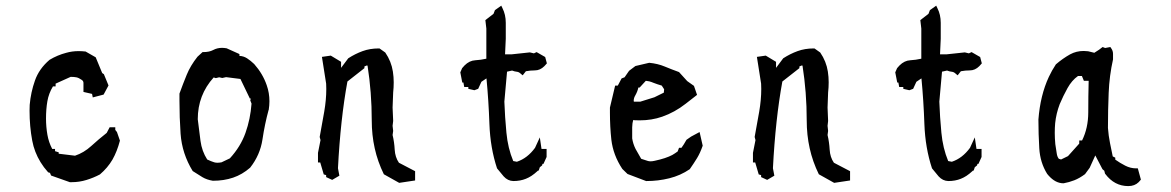

<svg xmlns="http://www.w3.org/2000/svg" viewBox="-20 -626 4063 666"><path d="M82.5 -242.2Q82.5 -252 83 -261.7V-262.2Q86.9 -306.2 101.1 -346.2Q115.2 -387.2 151.9 -418.5Q179.7 -435.1 210 -442.9Q230.5 -448.7 252.9 -448.7Q263.7 -448.7 276.9 -447.3L312 -427.2L334.5 -372.6L340.3 -368.7L356.4 -329.6L339.4 -297.9L301.8 -288.1L299.3 -300.3L269.5 -307.1V-338.4Q269.5 -345.2 263.2 -349.1Q253.4 -356 245.4 -357.7Q237.3 -359.4 225.1 -359.4L172.9 -335.9V-326.2H163.6Q148.9 -301.8 144.3 -274.7Q139.6 -247.6 139.6 -214.8Q139.6 -186 144.5 -158.2Q148.9 -132.8 161.1 -109.4H170.9V-101.6L183.6 -97.7V-92.8L240.2 -85.9Q271 -96.2 296.6 -119.6Q322.3 -143.1 350.1 -165L360.4 -184.6H379.9V-175.3L385.7 -168L396 -138.2Q386.2 -100.6 370.1 -72.3Q353.5 -43.9 326.7 -21Q304.7 -9.3 279.8 -1.7Q254.9 5.9 229.5 5.9H223.6H222.2L157.2 -17.1L153.3 -26.4L147 -28.3Q131.3 -45.9 120.6 -63.5Q99.1 -98.6 91.8 -138.2Q82.5 -187.5 82.5 -242.2Z M602.5 -276.4Q602.5 -288.1 602.5 -301.3Q614.7 -335 627.7 -366.7Q640.6 -398.4 665 -429.2L682.6 -445.3H685.5Q706.1 -445.3 719.7 -452.6Q733.4 -460 750 -460Q757.3 -460 766.1 -458.5L810.5 -438.5V-433.6V-432.1Q824.7 -431.6 837.2 -423.6Q849.6 -415.5 861.8 -403.8Q891.6 -370.1 905.3 -330.1Q914.6 -303.7 914.6 -274.9Q914.6 -260.3 912.1 -244.6L911.6 -244.1Q898.4 -195.8 890.4 -142.1Q882.3 -88.4 847.7 -44.4Q820.3 -20.5 788.6 -9.8Q756.8 1 718.8 1H718.3Q697.3 -2.4 682.1 -11.5Q667 -20.5 648.4 -32.7Q611.3 -93.3 606.4 -162.1Q602.5 -218.3 602.5 -276.4ZM721.2 -357.4Q666 -296.4 666 -212.4Q670.9 -172.9 675.5 -137.2Q680.2 -101.6 698.7 -72.8Q711.9 -66.4 723.1 -63Q728 -61.5 734.4 -61.5Q740.7 -61.5 748.5 -63L777.3 -76.7Q814.5 -117.2 831.5 -165Q848.6 -212.9 852.5 -266.6L848.1 -277.8L850.1 -284.2H846.7L814 -352.1L764.2 -358.4L751 -355.5L740.2 -357.9L728.5 -355Z M1269.5 -208.5Q1269.5 -305.7 1254.9 -398.4L1252.4 -398.9L1244.1 -395.5V-393.6V-389.6L1185.1 -343.3Q1161.1 -212.9 1152.3 -42.5L1157.2 -16.6L1132.3 -2L1111.3 -11.7V-18.6L1103 -21L1090.8 -62.5H1083V-95.7L1091.8 -140.1L1088.9 -150.9Q1097.7 -197.8 1104.7 -238.8Q1111.8 -279.8 1111.8 -317.4Q1111.8 -326.7 1111.3 -335.9L1096.7 -428.7L1127.4 -433.1L1163.1 -411.6V-407.2V-390.6L1188 -423.8Q1212.4 -439.5 1237.8 -448.7Q1263.2 -458 1293.9 -458H1296.4L1316.4 -443.8Q1337.4 -413.1 1342.8 -377.9Q1345.7 -358.9 1345.7 -340.6Q1345.7 -322.3 1343.8 -305.2L1341.8 -252.9L1343.8 -206.5L1341.8 -189.5L1343.8 -171.9L1341.8 -157.7Q1347.7 -133.3 1349.1 -106.9Q1350.6 -80.6 1363.8 -61.5L1419.9 -32.2V-27.3V0L1364.7 8.3L1311.5 -21.5Q1290 -65.4 1279.8 -111.6Q1269.5 -157.7 1269.5 -208.5Z M1734.4 -546.9V-491.2L1731.9 -437.5H1754.4L1817.9 -444.3L1832 -440.9L1841.3 -445.3L1871.1 -428.2L1877 -406.2Q1871.6 -399.9 1868.2 -396.5Q1853.5 -381.8 1835.4 -381.8Q1819.8 -381.8 1804.2 -378.9L1793 -364.7L1786.6 -370.1Q1779.8 -376.5 1773.4 -377Q1764.6 -377.9 1756.3 -381.3L1738.8 -377.4L1729.5 -273.4Q1731.4 -220.2 1736.6 -166Q1741.7 -111.8 1760.3 -67.4L1772.9 -64.9Q1809.6 -77.1 1835.9 -113.3L1852.5 -149.4L1858.4 -109.4H1868.2H1876V-81.5L1865.2 -57.6H1861.8L1860.4 -52.2L1852.5 -45.9L1848.6 -34.2H1845.7V-33.7Q1833.5 -22.5 1823.7 -16.1Q1814 -9.8 1804.2 -5.9Q1784.7 2 1760.7 2Q1741.2 1.5 1727.1 -14.2Q1715.8 -27.3 1704.1 -42Q1680.7 -112.8 1677.7 -195.3Q1674.8 -277.8 1667.5 -353.5H1666.5L1649.9 -342.3L1638.7 -317.9L1625.5 -313L1604.5 -317.9V-324.2H1590.3L1587.4 -339.8H1583.5L1576.7 -375L1583 -389.6Q1587.4 -395 1591.3 -398.9Q1608.4 -416 1628.9 -417Q1647.5 -418 1667 -422.4V-526.9L1663.6 -556.2L1691.9 -578.1L1696.8 -590.8L1718.8 -606.4L1722.7 -598.1Q1734.4 -575.2 1734.4 -546.9Z M2095.7 -235.8Q2095.7 -243.7 2095.7 -252.9L2113.8 -329.1H2123L2136.2 -354L2146.5 -357.9L2162.1 -380.4L2184.1 -397L2231.9 -408.2Q2261.7 -405.3 2285.6 -395.3Q2309.6 -385.3 2335.4 -376L2363.8 -344.7L2387.2 -328.1L2397.9 -296.9L2358.4 -266.1Q2320.3 -236.3 2276.9 -221.2Q2240.7 -208.5 2198.2 -208.5Q2183.1 -208.5 2180.2 -209L2176.8 -210Q2172.9 -198.2 2172.9 -184.1V-146Q2175.8 -127 2184.6 -109.4Q2193.8 -92.3 2204.1 -75.2Q2216.3 -71.3 2226.6 -67.9Q2231 -66.4 2237.1 -66.4Q2243.2 -66.4 2251.5 -68.4Q2290 -76.7 2312 -88.4Q2321.3 -93.8 2330.6 -100.6L2335.4 -113.3H2343.8L2352.1 -125.5L2361.3 -141.1L2377.4 -152.3L2406.7 -168L2417.5 -120.6Q2408.7 -95.2 2397.9 -77.6Q2387.2 -60.1 2372.6 -39.1Q2340.3 -17.1 2301.8 -7.6Q2263.2 2 2222.7 2H2221.2L2156.7 -22.5L2138.7 -40Q2106.9 -87.9 2100.6 -141.6Q2095.7 -186.5 2095.7 -235.8ZM2195.3 -322.3H2194.3Q2191.4 -308.6 2183.6 -294.9Q2178.2 -286.1 2178.2 -276.4Q2178.2 -274.9 2178.7 -273.4H2201.2L2250 -288.6L2282.7 -304.7L2283.7 -316.4L2275.4 -329.1Q2258.8 -334 2248.5 -338.1Q2238.3 -342.3 2232.2 -343.8Q2226.1 -345.2 2220.2 -345.7L2198.7 -322.3Z M2778.3 -208.5Q2778.3 -305.7 2763.7 -398.4L2761.2 -398.9L2752.9 -395.5V-393.6V-389.6L2693.8 -343.3Q2669.9 -212.9 2661.1 -42.5L2666 -16.6L2641.1 -2L2620.1 -11.7V-18.6L2611.8 -21L2599.6 -62.5H2591.8V-95.7L2600.6 -140.1L2597.7 -150.9Q2606.4 -197.8 2613.5 -238.8Q2620.6 -279.8 2620.6 -317.4Q2620.6 -326.7 2620.1 -335.9L2605.5 -428.7L2636.2 -433.1L2671.9 -411.6V-407.2V-390.6L2696.8 -423.8Q2721.2 -439.5 2746.6 -448.7Q2772 -458 2802.7 -458H2805.2L2825.2 -443.8Q2846.2 -413.1 2851.6 -377.9Q2854.5 -358.9 2854.5 -340.6Q2854.5 -322.3 2852.5 -305.2L2850.6 -252.9L2852.5 -206.5L2850.6 -189.5L2852.5 -171.9L2850.6 -157.7Q2856.4 -133.3 2857.9 -106.9Q2859.4 -80.6 2872.6 -61.5L2928.7 -32.2V-27.3V0L2873.5 8.3L2820.3 -21.5Q2798.8 -65.4 2788.6 -111.6Q2778.3 -157.7 2778.3 -208.5Z M3243.2 -546.9V-491.2L3240.7 -437.5H3263.2L3326.7 -444.3L3340.8 -440.9L3350.1 -445.3L3379.9 -428.2L3385.7 -406.2Q3380.4 -399.9 3377 -396.5Q3362.3 -381.8 3344.2 -381.8Q3328.6 -381.8 3313 -378.9L3301.8 -364.7L3295.4 -370.1Q3288.6 -376.5 3282.2 -377Q3273.4 -377.9 3265.1 -381.3L3247.6 -377.4L3238.3 -273.4Q3240.2 -220.2 3245.4 -166Q3250.5 -111.8 3269 -67.4L3281.7 -64.9Q3318.4 -77.1 3344.7 -113.3L3361.3 -149.4L3367.2 -109.4H3377H3384.8V-81.5L3374 -57.6H3370.6L3369.1 -52.2L3361.3 -45.9L3357.4 -34.2H3354.5V-33.7Q3342.3 -22.5 3332.5 -16.1Q3322.8 -9.8 3313 -5.9Q3293.5 2 3269.5 2Q3250 1.5 3235.8 -14.2Q3224.6 -27.3 3212.9 -42Q3189.5 -112.8 3186.5 -195.3Q3183.6 -277.8 3176.3 -353.5H3175.3L3158.7 -342.3L3147.5 -317.9L3134.3 -313L3113.3 -317.9V-324.2H3099.1L3096.2 -339.8H3092.3L3085.4 -375L3091.8 -389.6Q3096.2 -395 3100.1 -398.9Q3117.2 -416 3137.7 -417Q3156.2 -418 3175.8 -422.4V-526.9L3172.4 -556.2L3200.7 -578.1L3205.6 -590.8L3227.5 -606.4L3231.4 -598.1Q3243.2 -575.2 3243.2 -546.9Z M3893.6 19.5Q3845.7 19.5 3814 -22.5L3813 -23.9L3810.5 -33.7L3804.2 -39.1L3779.3 -86.9L3759.8 -43.9L3743.7 -22Q3724.6 -7.8 3706.5 -0.7Q3688.5 6.3 3669.4 9.8H3668.9Q3641.1 9.8 3617.2 -17.1Q3613.8 -21.5 3612.3 -22.9Q3587.9 -62 3585 -111.6Q3582 -161.1 3582 -210.9V-211.4Q3588.4 -295.4 3618.2 -359.4Q3628.4 -381.3 3642.6 -402.8Q3666.5 -423.3 3691.9 -437.5Q3713.4 -449.2 3738.8 -449.2Q3746.1 -449.2 3754.4 -448.2L3775.9 -442.9L3792.5 -453.6L3804.7 -462.9L3813.5 -459.5L3831.5 -462.9L3834.5 -458.5Q3840.8 -449.7 3840.8 -439V-419.9Q3828.1 -363.3 3825.7 -303.7Q3823.2 -244.1 3823.2 -182.1Q3825.2 -155.3 3830.3 -129.9Q3835.4 -104.5 3839.8 -83.5L3848.6 -79.1V-72.3Q3865.2 -60.5 3883.3 -51.3Q3901.4 -42 3920.9 -42H3926.8L3937.5 -2.9Q3932.1 2.9 3929.7 5.9Q3916 19.5 3893.6 19.5ZM3723.6 -127.9V-138.7H3733.4Q3754.9 -182.1 3754.9 -236.6Q3754.9 -291 3756.3 -345.7H3739.7L3732.9 -362.3H3719.2Q3697.8 -347.2 3682.9 -320.3Q3668 -293.5 3655.8 -264.6Q3643.6 -232.4 3640.1 -198.7Q3638.7 -183.1 3638.7 -165Q3638.7 -147 3640.6 -126Q3643.6 -109.4 3645.5 -94.2Q3647 -82.5 3652.8 -75.2L3660.6 -72.8L3684.6 -84.5Z"/></svg>

Font: Bakudai
Style: Bold
Weight: 700
Version: Version 1.48